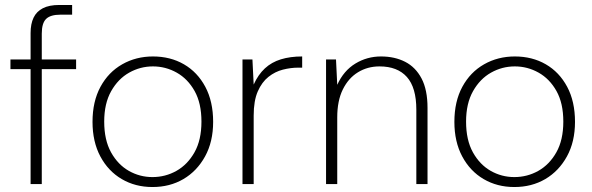

<svg xmlns="http://www.w3.org/2000/svg" viewBox="-20 -740 2380 772"><path d="M103 0V-607Q103 -644 115 -669Q127 -694 152.5 -707Q178 -720 218 -720H270V-681H223Q183 -681 165.5 -664Q148 -647 148 -605V0ZM22 -462V-501H286V-462Z M593 12Q524 12 469.5 -20Q415 -52 383.5 -111Q352 -170 352 -250Q352 -332 384 -391Q416 -450 471.5 -481.5Q527 -513 595 -513Q665 -513 719.5 -481.5Q774 -450 805.5 -391Q837 -332 837 -250Q837 -170 804.5 -111Q772 -52 717.5 -20Q663 12 593 12ZM593 -28Q645 -28 689.5 -53Q734 -78 762 -127.5Q790 -177 790 -251Q790 -325 762.5 -374Q735 -423 690.5 -448Q646 -473 595 -473Q544 -473 499.5 -448Q455 -423 427 -373.5Q399 -324 399 -251Q399 -177 426.5 -127.5Q454 -78 498 -53Q542 -28 593 -28Z M955 0V-501H995L1000 -400Q1018 -440 1045 -465Q1072 -490 1109.5 -501.5Q1147 -513 1195 -513V-468H1179Q1149 -468 1117.5 -460Q1086 -452 1059.5 -431Q1033 -410 1016.5 -372.5Q1000 -335 1000 -275V0Z M1291 0V-501H1331L1336 -399Q1362 -456 1409 -484.5Q1456 -513 1512 -513Q1567 -513 1609 -491.5Q1651 -470 1675 -424.5Q1699 -379 1699 -306V0H1654V-299Q1654 -388 1616 -430.5Q1578 -473 1506 -473Q1458 -473 1419.5 -449.5Q1381 -426 1358.5 -380.5Q1336 -335 1336 -268V0Z M2048 12Q1979 12 1924.5 -20Q1870 -52 1838.5 -111Q1807 -170 1807 -250Q1807 -332 1839 -391Q1871 -450 1926.5 -481.5Q1982 -513 2050 -513Q2120 -513 2174.5 -481.5Q2229 -450 2260.5 -391Q2292 -332 2292 -250Q2292 -170 2259.5 -111Q2227 -52 2172.5 -20Q2118 12 2048 12ZM2048 -28Q2100 -28 2144.5 -53Q2189 -78 2217 -127.5Q2245 -177 2245 -251Q2245 -325 2217.5 -374Q2190 -423 2145.5 -448Q2101 -473 2050 -473Q1999 -473 1954.5 -448Q1910 -423 1882 -373.5Q1854 -324 1854 -251Q1854 -177 1881.5 -127.5Q1909 -78 1953 -53Q1997 -28 2048 -28Z"/></svg>

Font: DM Sans 17pt ExtraLight
Style: Regular
Weight: 250
Version: Version 4.004;gftools[0.9.30]